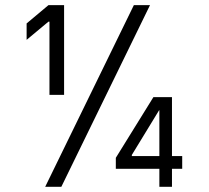

<svg xmlns="http://www.w3.org/2000/svg" viewBox="-20 -723 808 743"><path d="M154.8 0H217.3L560.5 -703.1H498ZM83 -568.8 167.5 -639.2H171.4V-356H228V-703.1H167.5L83 -632.3ZM428.2 -69.8H596.7V0H645.5V-69.8H685.1V-119.1H645.5V-347.2H573.7L428.2 -112.3ZM490.2 -119.1V-123.5L595.7 -296.4H596.7V-119.1Z"/></svg>

Font: Faust Sans
Style: Regular
Weight: 400
Designer: Andreas Faust
Version: Version 1.003;Glyphs 3.1.2 (3151)